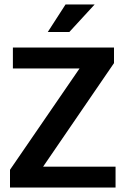

<svg xmlns="http://www.w3.org/2000/svg" viewBox="-20 -844 568 864"><path d="M493 -630V-560L174 -94H500V0H25V-80L338 -536H38V-630ZM292 -700H195L275 -824H406Z"/></svg>

Font: Ek Mukta SemiBold
Style: Regular
Weight: 600
Designer: Girish Dalvi and Yashodeep Gholap
Foundry: Ek Type
Version: Version 2.538;PS 1.002;hotconv 16.6.51;makeotf.lib2.5.65220;